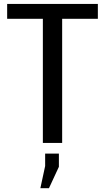

<svg xmlns="http://www.w3.org/2000/svg" viewBox="-20 -731 537 982"><path d="M480.5 -634.8Q434.6 -634.8 297.9 -634.8Q297.9 -475.6 297.9 0Q273.4 0 199.2 0Q199.2 -158.2 199.2 -634.8Q153.3 -634.8 16.6 -634.8Q16.6 -636.7 16.6 -639.6Q16.6 -652.3 16.6 -682.6Q16.6 -689.5 16.6 -710.9Q132.8 -710.9 480.5 -710.9Q480.5 -691.4 480.5 -634.8ZM281.2 122.1Q268.6 149.4 230.5 231.4Q219.7 231.4 186.5 231.4Q192.4 203.1 210.9 118.2Q210.9 102.5 210.9 54.7Q228.5 54.7 281.2 54.7Q281.2 71.3 281.2 122.1Z"/></svg>

Font: Noto Sans Hebrew DECATHLON 
Style: Regular
Weight: 400
Designer: Monotype Design team
Version: Version 1.03 uh